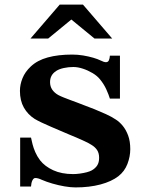

<svg xmlns="http://www.w3.org/2000/svg" viewBox="-20 -798 640 837"><path d="M240.2 -777.8H341.8L469.2 -629.9H392.1L291 -712.9L189.9 -629.9H112.8ZM294.9 -560.1Q318.8 -560.1 342.5 -556.2Q366.2 -552.2 386.2 -546.4Q406.2 -540.5 418.9 -534.2Q433.1 -526.9 441.9 -526.9Q451.2 -526.9 454.8 -535.4Q458.5 -543.9 459 -555.2H502.9V-368.2H459Q454.1 -384.8 443.6 -408Q433.1 -431.2 416 -452.1Q403.8 -467.3 383.8 -479.2Q363.8 -491.2 341.6 -498.5Q319.3 -505.9 299.8 -505.9Q278.3 -505.9 258.1 -501.5Q237.8 -497.1 225.1 -488.8Q210.9 -479.5 204.6 -467.5Q198.2 -455.6 198.2 -439.9Q198.2 -421.4 207.5 -407.5Q216.8 -393.6 233.9 -383.8Q244.1 -378.4 258.8 -372.6Q273.4 -366.7 288.8 -361.1Q304.2 -355.5 315.9 -351.1L350.1 -337.9Q367.7 -331.5 392.1 -321.8Q416.5 -312 441.7 -300.5Q466.8 -289.1 484.9 -276.9Q500.5 -267.1 514.9 -249.8Q529.3 -232.4 538.6 -207.3Q547.9 -182.1 547.9 -147.9Q547.9 -115.7 535.6 -83.5Q523.4 -51.3 496.1 -29.8Q466.3 -6.8 418.2 6.1Q370.1 19 309.1 19Q287.6 19 261 14.4Q234.4 9.8 208.3 2.2Q182.1 -5.4 162.1 -14.2Q153.8 -18.1 147 -20Q140.1 -22 133.8 -22Q126.5 -22 121.3 -11.7Q116.2 -1.5 115.2 15.1H67.9V-198.2H115.2Q117.7 -186 121.8 -169.4Q126 -152.8 133.8 -134.8Q141.6 -116.7 154.8 -99.1Q175.3 -72.8 211.9 -55.9Q248.5 -39.1 298.8 -39.1Q312.5 -39.1 328.4 -41.3Q344.2 -43.5 358.2 -47.1Q372.1 -50.8 379.9 -55.2Q395.5 -64 403.8 -76.9Q412.1 -89.8 412.1 -109.9Q412.1 -130.4 403.3 -143.8Q394.5 -157.2 377.9 -167Q366.2 -174.3 348.9 -182.4Q331.5 -190.4 314.5 -197.8Q297.4 -205.1 285.2 -210L245.1 -227.1Q223.6 -236.3 201.9 -245.6Q180.2 -254.9 161.6 -263.7Q143.1 -272.5 130.9 -279.8Q101.1 -298.8 84 -329.1Q66.9 -359.4 66.9 -401.9Q66.9 -429.2 78.1 -457Q89.4 -484.9 113.8 -507.8Q142.6 -535.2 188 -547.6Q233.4 -560.1 294.9 -560.1Z"/></svg>

Font: BIZ UDPMincho
Style: Bold
Weight: 700
Designer: TypeBank Co., Ltd.
Foundry: Morisawa Inc.
Version: Version 1.06